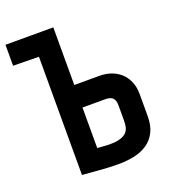

<svg xmlns="http://www.w3.org/2000/svg" viewBox="-131 -797 804 905"><g transform="rotate(-20 271.0 -344.5)"><path d="M0 -700V-595L131 -593H187V-700ZM368 -411H240V-700H129V0Q129 0 141 1Q153 2 172.5 3.5Q192 5 216 7Q240 9 264 10Q288 11 308 11Q351 11 388.5 3Q426 -5 454.5 -24.5Q483 -44 499 -76Q515 -108 515 -156V-264Q515 -302 502.5 -330Q490 -358 469 -376Q448 -394 422 -402.5Q396 -411 368 -411ZM403 -174Q403 -155 399.5 -140Q396 -125 385 -114Q374 -103 353.5 -97Q333 -91 299 -91Q294 -91 286.5 -91.5Q279 -92 271 -92.5Q263 -93 256 -93.5Q249 -94 244.5 -94.5Q240 -95 240 -95V-298H353Q364 -298 373.5 -296Q383 -294 389.5 -288.5Q396 -283 399.5 -273.5Q403 -264 403 -250Z"/></g></svg>

Font: Advent Pro
Style: Regular
Weight: 400
Designer: VivaRado, Andreas Kalpakidis
Foundry: VivaRado, Andreas Kalpakidis
Version: Version 3.000